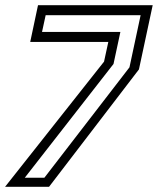

<svg xmlns="http://www.w3.org/2000/svg" viewBox="-52 -720 609 740"><path d="M-32.5 0 349 -482.5 365.5 -558.5H64.5L94.5 -700H536.5L483.5 -452.5L137 0ZM43.5 -35H119L447 -460.5L490 -661.5H124L110 -597H412L385.5 -473.5Z"/></svg>

Font: Tourney
Style: Italic
Weight: 400
Italic angle: -12°
Version: Version 1.015